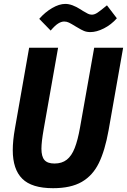

<svg xmlns="http://www.w3.org/2000/svg" viewBox="-20 -976 666 1008"><path d="M47 -187.5Q47 -237.5 58.5 -302L133 -725.5H285L209.5 -298.5Q197.5 -230.5 197.5 -195.5Q197.5 -154 213.5 -135.8Q229.5 -117.5 266 -117.5Q305 -117.5 330.5 -137.5Q356 -157.5 372.2 -198.8Q388.5 -240 400.5 -308.5L474.5 -725.5H626.5L550 -291.5Q531 -185.5 499 -120Q467 -54.5 409.5 -21.2Q352 12 258.5 12Q146.5 12 96.8 -37.8Q47 -87.5 47 -187.5ZM387 -831.5 377.5 -837Q354 -851.5 342.2 -857.2Q330.5 -863 317 -863Q302 -863 285.2 -852.5Q268.5 -842 246 -815.5L186 -877Q216.5 -912 253.8 -933.8Q291 -955.5 323 -955.5Q358 -955.5 404 -926L415.5 -918.5Q432 -908.5 441.8 -903.8Q451.5 -899 462.5 -899Q476 -899 491.2 -909Q506.5 -919 541.5 -948L593.5 -880Q563.5 -846 525.2 -826.8Q487 -807.5 454.5 -807.5Q435.5 -807.5 421 -813.5Q406.5 -819.5 387 -831.5Z"/></svg>

Font: JuliaMono ExtraBoldItalic
Style: Regular
Weight: 800
Italic angle: -9°
Monospace: yes
Designer: cormullion
Foundry: corm
Version: Version 0.049; ttfautohint (v1.8.4)